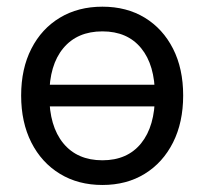

<svg xmlns="http://www.w3.org/2000/svg" viewBox="-20 -532 598 563"><path d="M94.6 -283.5V-220H464V-283.5ZM42 -251.9Q42 -173.3 71.9 -114.2Q101.9 -55.1 155.6 -22.4Q209.2 10.4 280.3 10.4Q351.4 10.4 404.5 -22.4Q457.6 -55.1 487.4 -114.2Q517.1 -173.3 517.1 -252Q517.1 -330.7 487.4 -389.2Q457.6 -447.7 404.5 -480.1Q351.4 -512.4 280.3 -512.4Q209.2 -512.4 155.6 -480.1Q101.9 -447.8 72 -389.2Q42 -330.6 42 -251.9ZM434.3 -252Q434.3 -161.9 393.9 -111.9Q353.6 -62 280.3 -62Q206.6 -62 165.6 -111.9Q124.6 -161.9 124.6 -252Q124.6 -341.5 165.6 -390.7Q206.6 -440 280.3 -440Q353.6 -440 393.9 -390.7Q434.3 -341.5 434.3 -252Z"/></svg>

Font: Overused Grotesk Light
Style: Regular
Weight: 300
Designer: RandomMaerks
Version: Version 0.005